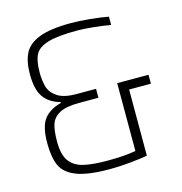

<svg xmlns="http://www.w3.org/2000/svg" viewBox="-105 -791 846 894"><g transform="rotate(-15 318.0 -344.0)"><path d="M603 -370V-327H498V-8Q464 -2 413 3Q362 8 316 8Q210 8 155.5 -13.5Q101 -35 83 -75.5Q65 -116 65 -184Q65 -263 91.5 -298.5Q118 -334 175 -349V-353Q121 -368 95.5 -405Q70 -442 70 -515Q70 -576 89.5 -615Q109 -654 162.5 -675Q216 -696 316 -696Q356 -696 407 -691Q458 -686 495 -679V-639Q456 -646 410.5 -650.5Q365 -655 335 -655Q240 -655 193 -640.5Q146 -626 131 -596.5Q116 -567 116 -511Q116 -472 124.5 -442Q133 -412 164 -391Q195 -370 256 -370H350V-327H256Q193 -327 161.5 -309.5Q130 -292 120.5 -261.5Q111 -231 111 -179Q111 -117 133 -86Q155 -55 198 -44Q241 -33 317 -33Q398 -33 452 -43V-370Z"/></g></svg>

Font: Saira Semi Condensed ExtraLight
Style: Regular
Weight: 200
Width: 4
Designer: Hector Gatti with collaboration of the Omnibus-Type team
Foundry: Omnibus-Type
Version: Version 1.001; ttfautohint (v1.8)